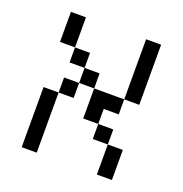

<svg xmlns="http://www.w3.org/2000/svg" viewBox="-107 -656 713 750"><g transform="rotate(20 250.0 -281.0)"><path d="M62.5 -250Q62.5 -250 62.5 0H125Q125 0 125 -250ZM375 -125Q375 -125 375 0H437.5Q437.5 0 437.5 -125ZM375 -125V-187.5H312.5V-125ZM312.5 -187.5V-250H375V-312.5H250Q250 -312.5 250 -187.5ZM125 -250H187.5V-312.5H125ZM187.5 -312.5H250V-375H187.5ZM375 -312.5H437.5Q437.5 -312.5 437.5 -562.5H375Q375 -562.5 375 -312.5ZM187.5 -375V-437.5H125V-375ZM125 -437.5Q125 -437.5 125 -562.5H62.5Q62.5 -562.5 62.5 -437.5Z"/></g></svg>

Font: CalcUnifontExMono
Style: Regular
Weight: 500
Version: Version 15.0.06